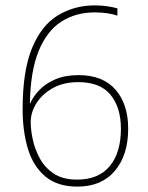

<svg xmlns="http://www.w3.org/2000/svg" viewBox="-20 -681 549 713"><path d="M64 -275Q64 -418 99 -502.5Q134 -587 195 -624Q256 -661 332 -661Q356 -661 377 -658Q398 -655 416 -650V-623Q380 -635 332 -635Q261 -635 207.5 -600.5Q154 -566 123.5 -491.5Q93 -417 91 -297H92Q103 -322 125.5 -346Q148 -370 184.5 -386Q221 -402 272 -402Q362 -402 409 -348Q456 -294 456 -203Q456 -105 406.5 -46.5Q357 12 267 12Q193 12 148 -26Q103 -64 83.5 -129Q64 -194 64 -275ZM266 -14Q346 -14 387.5 -64Q429 -114 429 -203Q429 -282 390.5 -329Q352 -376 271 -376Q216 -376 176.5 -354Q137 -332 115.5 -298Q94 -264 94 -227Q94 -200 101.5 -164Q109 -128 127.5 -93.5Q146 -59 179.5 -36.5Q213 -14 266 -14Z"/></svg>

Font: Noto Sans Telugu SemiCondensed Thin
Style: Regular
Weight: 100
Width: 4
Designer: Jelle Bosma - Monotype Design Team
Foundry: Monotype Imaging Inc.
Version: Version 2.005; ttfautohint (v1.8.4.7-5d5b)